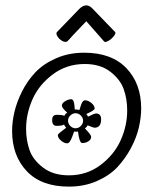

<svg xmlns="http://www.w3.org/2000/svg" viewBox="-20 -685 578 714"><path d="M236 9Q134 9 79.5 -48.5Q25 -106 25 -198Q25 -231 33.5 -268Q42 -305 62 -345Q82 -385 112 -416.5Q142 -448 189 -468.5Q236 -489 293 -489Q395 -489 450 -431.5Q505 -374 505 -282Q505 -249 496.5 -211.5Q488 -174 467 -134.5Q446 -95 416.5 -63.5Q387 -32 340 -11.5Q293 9 236 9ZM236 -33Q303 -33 354 -71.5Q405 -110 429 -164Q453 -218 453 -274Q453 -317 440 -353.5Q427 -390 390 -418.5Q353 -447 295 -447Q228 -447 176.5 -408.5Q125 -370 101 -316Q77 -262 77 -206Q77 -163 90 -126.5Q103 -90 140.5 -61.5Q178 -33 236 -33ZM230 -266Q210 -284 210 -292Q210 -301 222 -308.5Q234 -316 245 -316Q250 -316 253 -309.5Q256 -303 257 -291Q258 -279 258 -278Q267 -278 275 -276Q276 -277 279.5 -289Q283 -301 287 -306.5Q291 -312 296 -312Q308 -312 320 -302Q332 -292 332 -281Q332 -275 301 -261Q306 -256 307 -251Q331 -263 337 -263Q356 -263 356 -241Q356 -210 331 -210Q328 -210 306 -219Q305 -216 296 -207Q319 -184 319 -176Q319 -166 308.5 -159.5Q298 -153 286 -153Q275 -153 270 -196Q263 -194 256 -196Q255 -195 250 -180.5Q245 -166 240 -159Q235 -152 230 -152Q219 -152 207 -162Q195 -172 195 -183Q195 -187 226 -210Q222 -214 218 -222Q213 -217 190 -217Q174 -217 174 -239Q174 -258 191 -258Q214 -258 219 -254Q223 -262 230 -266ZM241 -255Q233 -247 233 -236Q233 -225 241.5 -216.5Q250 -208 261 -208Q272 -208 280.5 -216.5Q289 -225 289 -236Q289 -247 280.5 -255.5Q272 -264 261 -264Q250 -264 241 -255ZM276 -653Q302 -677 324 -653L408 -566Q412 -562 403.5 -551Q395 -540 383 -533Q371 -526 367 -531L301 -606Q296 -601 287 -591.5Q278 -582 268.5 -572Q259 -562 250.5 -553Q242 -544 237 -538L231 -532Q224 -526 212 -532.5Q200 -539 193.5 -550Q187 -561 192 -566Z"/></svg>

Font: Bonbon
Style: Regular
Weight: 400
Designer: Ksenia Erulevich
Foundry: Cyreal (www.cyreal.org)
Version: Version 1.001